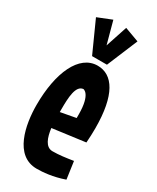

<svg xmlns="http://www.w3.org/2000/svg" viewBox="-198 -815 720 883"><g transform="rotate(30 162.0 -373.0)"><path d="M294 -105C256 -99 221 -94 186 -94C149 -94 134 -136 128 -184L301 -207C303 -234 304 -260 304 -284C304 -460 251 -539 170 -539C72 -539 16 -414 16 -242C16 -138 44 12 163 12C195 12 247 8 307 -13ZM125 -282C125 -345 128 -409 166 -413C166 -413 206 -411 206 -301V-282L125 -267ZM272 -727 196 -755 158 -640 126 -758 51 -728 125 -564H204L272 -727Z"/></g></svg>

Font: Mouse Memoirs
Style: Regular
Weight: 400
Designer: Astigmatic (AOETI)
Foundry: Astigmatic (AOETI)
Version: Version 1.000